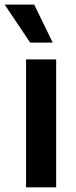

<svg xmlns="http://www.w3.org/2000/svg" viewBox="-45 -799 326 819"><path d="M194.6 0H66.1V-545.5H194.6ZM180 -617.2H83.8L-25.2 -779.5H100.9Z"/></svg>

Font: Linik Sans SemiBold
Style: Regular
Weight: 600
Designer: Rasmus Andersson (font), Cristiano Sobral (main changes)
Foundry: rsms
Version: Version 3.018;June 1, 2022;FontCreator 14.0.0.2814 64-bit; t